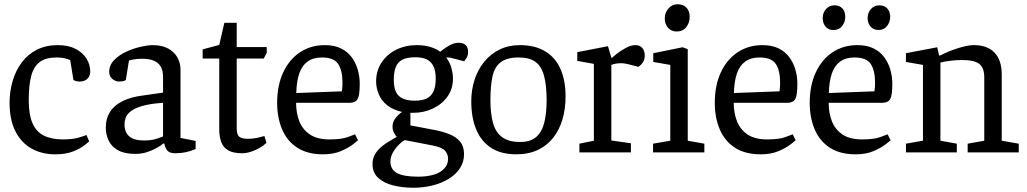

<svg xmlns="http://www.w3.org/2000/svg" viewBox="-20 -716 4826 902"><path d="M239 9Q177 9 128.5 -18Q80 -45 52.5 -99Q25 -153 25 -234Q25 -287 39.5 -336Q54 -385 82.5 -423Q111 -461 153.5 -482.5Q196 -504 251 -504Q301 -504 335 -486.5Q369 -469 386.5 -440.5Q404 -412 404 -379Q404 -367 398 -356Q392 -345 381 -339Q370 -333 354 -333Q343 -333 335.5 -335.5Q328 -338 325 -340L310 -433Q306 -436 288.5 -441Q271 -446 246 -446Q195 -446 166.5 -424.5Q138 -403 126.5 -359Q115 -315 115 -246Q115 -178 132.5 -137.5Q150 -97 186 -79Q222 -61 275 -61Q322 -61 351.5 -70Q381 -79 386 -82L399 -52Q396 -49 377.5 -34Q359 -19 324.5 -5Q290 9 239 9Z M616 7Q565 7 534.5 -10Q504 -27 490.5 -55.5Q477 -84 477 -117Q477 -159 496.5 -190Q516 -221 556 -241Q596 -261 656 -268L746 -281V-356Q746 -385 734.5 -404Q723 -423 701.5 -431.5Q680 -440 648 -440Q623 -440 606 -436.5Q589 -433 586 -432L571 -340Q570 -339 563 -336Q556 -333 539 -333Q522 -333 507.5 -345.5Q493 -358 493 -379Q493 -410 516.5 -434Q540 -458 574 -473.5Q608 -489 642 -496.5Q676 -504 697 -504Q740 -504 769 -488.5Q798 -473 813 -447Q828 -421 828 -389V-68L899 -54V-16Q896 -15 883.5 -10Q871 -5 850.5 -0.5Q830 4 803 4Q775 4 764.5 -11Q754 -26 752 -42H748Q733 -30 712.5 -19Q692 -8 668 -0.5Q644 7 616 7ZM656 -56Q694 -56 720 -65.5Q746 -75 746 -75V-233Q684 -229 644 -217Q604 -205 584.5 -184.5Q565 -164 565 -132Q565 -56 656 -56Z M1118 4Q1075 4 1051.5 -10Q1028 -24 1019 -49.5Q1010 -75 1010 -107V-441H932V-484L1010 -505L1034 -609H1092V-495H1233V-467L1219 -441H1092V-114Q1092 -83 1104.5 -73.5Q1117 -64 1142 -64Q1170 -64 1193 -69.5Q1216 -75 1222 -77L1232 -45Q1208 -23 1176 -9.5Q1144 4 1118 4Z M1498 9Q1424 9 1376 -22.5Q1328 -54 1305 -109Q1282 -164 1282 -233Q1282 -315 1310.5 -376Q1339 -437 1389.5 -470.5Q1440 -504 1506 -504Q1550 -504 1581 -489Q1612 -474 1631.5 -448Q1651 -422 1660.5 -389.5Q1670 -357 1670 -322Q1670 -268 1660 -250.5Q1650 -233 1622 -233H1371Q1371 -186 1386 -147Q1401 -108 1435.5 -84.5Q1470 -61 1528 -61Q1583 -61 1613.5 -72Q1644 -83 1648 -85L1662 -57Q1659 -54 1638.5 -38Q1618 -22 1582.5 -6.5Q1547 9 1498 9ZM1372 -279 1586 -287Q1589 -305 1589 -327Q1589 -384 1569 -415Q1549 -446 1492 -446Q1451 -446 1424.5 -426.5Q1398 -407 1385.5 -369.5Q1373 -332 1372 -279Z M1921 166Q1871 166 1827 155Q1783 144 1756.5 119.5Q1730 95 1730 55Q1730 29 1742 8.5Q1754 -12 1773 -27.5Q1792 -43 1811.5 -54Q1831 -65 1844 -73Q1837 -80 1830.5 -93Q1824 -106 1824 -121Q1824 -143 1838 -161Q1852 -179 1869 -190Q1826 -200 1799 -221.5Q1772 -243 1759.5 -273Q1747 -303 1747 -333Q1747 -383 1772 -421.5Q1797 -460 1840.5 -482Q1884 -504 1938 -504Q1973 -504 2001.5 -495.5Q2030 -487 2048 -473Q2051 -475 2064.5 -485.5Q2078 -496 2097 -505.5Q2116 -515 2135 -515Q2156 -515 2167.5 -504.5Q2179 -494 2179 -472Q2179 -456 2172 -444.5Q2165 -433 2161 -428L2123 -438Q2108 -442 2099 -444Q2090 -446 2076 -446Q2093 -424 2100.5 -397Q2108 -370 2108 -347Q2108 -298 2082 -262Q2056 -226 2013.5 -206Q1971 -186 1921 -186H1908V-127L2013 -107Q2058 -99 2090.5 -86Q2123 -73 2141.5 -50.5Q2160 -28 2160 8Q2160 45 2141 74Q2122 103 2089 123.5Q2056 144 2013 155Q1970 166 1921 166ZM1945 114Q1985 114 2016.5 105Q2048 96 2066.5 76.5Q2085 57 2085 30Q2085 10 2072 -6.5Q2059 -23 2015 -32L1881 -58Q1855 -42 1834.5 -13.5Q1814 15 1814 42Q1814 80 1845 97Q1876 114 1945 114ZM1929 -243Q1960 -243 1981.5 -252Q2003 -261 2015 -283.5Q2027 -306 2027 -347Q2027 -380 2017.5 -402Q2008 -424 1987.5 -435.5Q1967 -447 1931 -447Q1893 -447 1871 -436Q1849 -425 1839.5 -401.5Q1830 -378 1830 -341Q1830 -305 1840.5 -283.5Q1851 -262 1873.5 -252.5Q1896 -243 1929 -243Z M2405 9Q2335 9 2288 -21Q2241 -51 2217.5 -107Q2194 -163 2194 -240Q2194 -294 2209.5 -341.5Q2225 -389 2254.5 -425.5Q2284 -462 2326.5 -483Q2369 -504 2422 -504Q2494 -504 2542 -474.5Q2590 -445 2613.5 -391Q2637 -337 2637 -263Q2637 -205 2622.5 -155.5Q2608 -106 2579 -69Q2550 -32 2506.5 -11.5Q2463 9 2405 9ZM2424 -49Q2472 -49 2499 -72.5Q2526 -96 2537 -140Q2548 -184 2548 -245Q2548 -315 2536 -359.5Q2524 -404 2496 -425Q2468 -446 2417 -446Q2361 -446 2332 -423.5Q2303 -401 2293.5 -356.5Q2284 -312 2284 -245Q2284 -183 2296 -139Q2308 -95 2338.5 -72Q2369 -49 2424 -49Z M2702 0V-41L2770 -55V-416L2692 -430V-471L2836 -499L2853 -443Q2858 -448 2876.5 -462.5Q2895 -477 2919.5 -490.5Q2944 -504 2965 -504Q2986 -504 2997.5 -490.5Q3009 -477 3009 -455Q3009 -438 3001.5 -425Q2994 -412 2979 -402L2937 -413Q2925 -416 2916 -417.5Q2907 -419 2896 -419Q2885 -419 2873 -417Q2861 -415 2852 -411V-56L2944 -43V0Z M3048 0V-41L3129 -55V-411L3049 -425V-466L3187 -494L3211 -485V-55L3289 -41V0ZM3159 -568Q3134 -568 3118.5 -585.5Q3103 -603 3103 -630Q3103 -656 3120 -676Q3137 -696 3164 -696Q3189 -696 3204.5 -680.5Q3220 -665 3220 -636Q3220 -609 3204 -588.5Q3188 -568 3159 -568Z M3554 9Q3480 9 3432 -22.5Q3384 -54 3361 -109Q3338 -164 3338 -233Q3338 -315 3366.5 -376Q3395 -437 3445.5 -470.5Q3496 -504 3562 -504Q3606 -504 3637 -489Q3668 -474 3687.5 -448Q3707 -422 3716.5 -389.5Q3726 -357 3726 -322Q3726 -268 3716 -250.5Q3706 -233 3678 -233H3427Q3427 -186 3442 -147Q3457 -108 3491.5 -84.5Q3526 -61 3584 -61Q3639 -61 3669.5 -72Q3700 -83 3704 -85L3718 -57Q3715 -54 3694.5 -38Q3674 -22 3638.5 -6.5Q3603 9 3554 9ZM3428 -279 3642 -287Q3645 -305 3645 -327Q3645 -384 3625 -415Q3605 -446 3548 -446Q3507 -446 3480.5 -426.5Q3454 -407 3441.5 -369.5Q3429 -332 3428 -279Z M4000 9Q3926 9 3878 -22.5Q3830 -54 3807 -109Q3784 -164 3784 -233Q3784 -315 3812.5 -376Q3841 -437 3891.5 -470.5Q3942 -504 4008 -504Q4052 -504 4083 -489Q4114 -474 4133.5 -448Q4153 -422 4162.5 -389.5Q4172 -357 4172 -322Q4172 -268 4162 -250.5Q4152 -233 4124 -233H3873Q3873 -186 3888 -147Q3903 -108 3937.5 -84.5Q3972 -61 4030 -61Q4085 -61 4115.5 -72Q4146 -83 4150 -85L4164 -57Q4161 -54 4140.5 -38Q4120 -22 4084.5 -6.5Q4049 9 4000 9ZM3874 -279 4088 -287Q4091 -305 4091 -327Q4091 -384 4071 -415Q4051 -446 3994 -446Q3953 -446 3926.5 -426.5Q3900 -407 3887.5 -369.5Q3875 -332 3874 -279ZM4107 -575Q4084 -575 4070 -591Q4056 -607 4056 -631Q4056 -656 4071.5 -673.5Q4087 -691 4111 -691Q4134 -691 4148 -676.5Q4162 -662 4162 -637Q4162 -613 4147.5 -594Q4133 -575 4107 -575ZM3896 -575Q3872 -575 3858.5 -591Q3845 -607 3845 -631Q3845 -656 3860.5 -673.5Q3876 -691 3900 -691Q3924 -691 3937.5 -676.5Q3951 -662 3951 -637Q3951 -613 3936.5 -594Q3922 -575 3896 -575Z M4236 0V-41L4316 -55V-411L4236 -425V-466L4383 -494L4392 -455H4396Q4437 -476 4481.5 -490Q4526 -504 4555 -504Q4619 -504 4652.5 -468.5Q4686 -433 4686 -367V-55L4766 -41V0H4526V-41L4604 -55V-353Q4604 -397 4581 -415.5Q4558 -434 4499 -434Q4474 -434 4444.5 -430.5Q4415 -427 4398 -422V-55L4475 -41V0Z"/></svg>

Font: Faustina
Style: Regular
Weight: 400
Designer: Alfonso Garcia
Foundry: http://www.omnibus-type.com
Version: Version 1.200